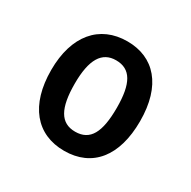

<svg xmlns="http://www.w3.org/2000/svg" viewBox="-91 -811 519 522"><g transform="rotate(30 169.0 -550.0)"><path d="M308 -551C308 -663 254 -722 170 -722C83 -722 29 -659 29 -551C29 -441 82 -378 169 -378C257 -378 308 -441 308 -551ZM103 -551C103 -627 125 -662 169 -662C215 -662 235 -627 235 -551C235 -474 216 -438 169 -438C123 -438 103 -474 103 -551Z"/></g></svg>

Font: Noto Sans Tamil Condensed Medium
Style: Regular
Weight: 500
Width: 3
Designer: Jelle Bosma - Monotype Design Team
Foundry: Monotype Imaging Inc.
Version: Version 2.004